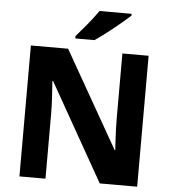

<svg xmlns="http://www.w3.org/2000/svg" viewBox="-61 -988 932 1043"><g transform="rotate(5 405.0 -466.5)"><path d="M726 0H522L221 -532H217Q220 -498 223 -445Q226 -392 226 -347V0H84V-714H287L587 -187H590Q589 -208 587 -239.5Q585 -271 584 -304.5Q583 -338 583 -365V-714H726ZM614 -923Q599 -909 575.5 -889Q552 -869 524.5 -847Q497 -825 471 -805.5Q445 -786 426 -773H321V-786Q337 -805 359 -830.5Q381 -856 402.5 -883.5Q424 -911 439 -933H614Z"/></g></svg>

Font: Noto Sans Oriya
Style: Bold
Weight: 700
Designer: Amélie Bonet and Sol Matas
Foundry: Google LLC
Version: Version 2.006; ttfautohint (v1.8.4.7-5d5b)